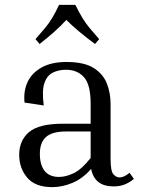

<svg xmlns="http://www.w3.org/2000/svg" viewBox="-20 -760 580 790"><path d="M447 7Q369 7 355 -65Q320 -25 278 -7.5Q236 10 195 10Q125 10 92 -29Q59 -68 59 -123Q59 -182 99.5 -216.5Q140 -251 240 -251H353V-332Q353 -412 325.5 -442.5Q298 -473 251 -473Q221 -473 197 -461Q173 -449 162.5 -417.5Q152 -386 160 -326L81 -338Q76 -385 93.5 -422.5Q111 -460 151.5 -482.5Q192 -505 253 -505Q326 -505 365 -480.5Q404 -456 419.5 -417Q435 -378 435 -332V-107Q435 -56 446.5 -43Q458 -30 472 -30Q481 -30 491 -34.5Q501 -39 513 -49L531 -24Q516 -11 495.5 -2Q475 7 447 7ZM223 -32Q251 -32 283.5 -47.5Q316 -63 353 -110V-219H251Q195 -219 169.5 -196.5Q144 -174 144 -127Q144 -82 163.5 -57Q183 -32 223 -32ZM388 -599 371 -579Q337 -604 307.5 -628.5Q278 -653 253 -678Q230 -653 202.5 -628.5Q175 -604 143 -579L126 -599Q150 -626 166 -645.5Q182 -665 195 -686.5Q208 -708 223 -740H290Q306 -708 319 -686.5Q332 -665 348 -645.5Q364 -626 388 -599Z"/></svg>

Font: Inria Serif
Style: Regular
Weight: 400
Designer: Black Foundry Team
Foundry: Black Foundry
Version: Version 1.000; ttfautohint (v1.8.3)